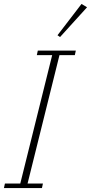

<svg xmlns="http://www.w3.org/2000/svg" viewBox="-27 -955 462 975"><path d="M-2 -23H76L238 -675H160L165 -698H358L353 -675H275L113 -23H191L186 0H-7ZM265 -776 387 -935 415 -918 278 -767Z"/></svg>

Font: IBM Plex Serif ExtLt
Style: Italic
Weight: 200
Italic angle: -14°
Designer: Mike Abbink, Paul van der Laan, Pieter van Rosmalen
Foundry: Bold Monday
Version: Version 3.001